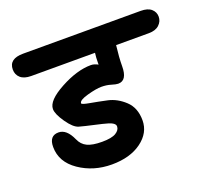

<svg xmlns="http://www.w3.org/2000/svg" viewBox="-108 -793 938 872"><g transform="rotate(-20 360.5 -356.5)"><path d="M85 -662H653Q687 -662 704 -647Q721 -632 721 -609.5Q721 -587 703.5 -570.5Q686 -554 653 -554H495Q488 -496 488 -455Q488 -386 445 -386H444Q434 -386 413 -392.5Q392 -399 367 -399Q342 -399 298.5 -387Q255 -375 255 -360Q255 -354 292 -347.5Q329 -341 373 -331.5Q417 -322 454 -287.5Q491 -253 491 -192.5Q491 -132 436 -91.5Q381 -51 292.5 -51Q204 -51 136 -97.5Q68 -144 68 -217Q68 -271 113 -271Q152 -271 177 -215Q189 -187 214 -175Q239 -163 285.5 -163Q332 -163 352.5 -175.5Q373 -188 373 -206Q373 -222 340 -232Q320 -238 277 -247.5Q234 -257 209 -264Q184 -271 155 -313Q126 -355 126 -379Q126 -420 207.5 -464Q289 -508 356 -508Q372 -508 390 -498V-507Q390 -532 393 -554H85Q51 -554 33.5 -569.5Q16 -585 16 -610Q16 -662 85 -662Z"/></g></svg>

Font: Kalam
Style: Bold
Weight: 700
Version: Version 2.001;PS 1.0;hotconv 1.0.79;makeotf.lib2.5.61930; tt